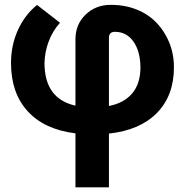

<svg xmlns="http://www.w3.org/2000/svg" viewBox="-20 -556 786 809"><path d="M297.9 5.9Q167 -10.3 96.7 -87.2Q26.4 -164.1 26.4 -290.5Q26.4 -365.7 55.7 -429.9Q85 -494.1 136.2 -535.2L232.9 -460Q202.1 -426.3 185.3 -381.8Q168.5 -337.4 167.5 -290.5Q167.5 -140.1 297.9 -110.8V-390.1Q297.9 -453.1 340.6 -494.4Q383.3 -535.6 446.8 -535.6Q522.5 -535.6 582 -503.7Q641.6 -471.7 677.2 -409.4Q712.9 -347.2 712.9 -272.9Q712.9 -153.3 641.4 -80.3Q569.8 -7.3 439 6.8V233.4H297.9ZM439 -109.4Q502.4 -121.6 537.1 -162.6Q571.8 -203.6 571.8 -272.9Q570.8 -340.8 542 -381.3Q513.2 -421.9 463.9 -421.9Q439 -421.9 439 -396.5Z"/></svg>

Font: Robotiche
Style: Bold
Weight: 700
Designer: Google
Version: Version 2.001150; 2014